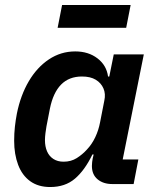

<svg xmlns="http://www.w3.org/2000/svg" viewBox="-20 -741 629 773"><path d="M518 0H432Q396 0 373 -19Q350 -38 350 -73Q350 -80 351 -88.5Q352 -97 353 -102L357 -119H352Q321 -55 281.5 -21.5Q242 12 182 12Q134 12 101.5 -11.5Q69 -35 53 -77.5Q37 -120 37 -174Q37 -204 40 -231Q43 -258 48 -284Q63 -358 96 -414Q129 -470 177 -502Q225 -534 283 -534Q336 -534 372.5 -506Q409 -478 415 -433H420L438 -522H559L474 -99H537ZM236 -90Q266 -90 289 -104.5Q312 -119 330 -139Q350 -160 363.5 -188.5Q377 -217 383 -249L400 -336Q406 -363 396.5 -385Q387 -407 365.5 -420Q344 -433 310 -433Q258 -433 226 -400.5Q194 -368 181 -304L167 -232Q165 -221 163 -205Q161 -189 161 -177Q161 -151 169.5 -131.5Q178 -112 195 -101Q212 -90 236 -90ZM212 -629 230 -721H506L488 -629Z"/></svg>

Font: IBM Plex Sans SemiBold
Style: Italic
Weight: 600
Italic angle: -11.31°
Designer: Mike Abbink, Paul van der Laan, Pieter van Rosmalen
Foundry: Bold Monday
Version: Version 3.201